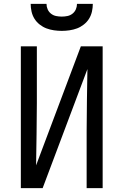

<svg xmlns="http://www.w3.org/2000/svg" viewBox="-20 -975 640 995"><path d="M88 0V-735H171V-441Q171 -360 169.5 -279.5Q168 -199 167 -118L399 -735H512V0H429V-294Q429 -375 430.5 -455.5Q432 -536 433 -617L201 0ZM300 -815Q280 -815 259.5 -818Q239 -821 220.5 -828Q202 -835 185.5 -848Q169 -861 158.5 -878Q148 -895 143.5 -915Q139 -935 139 -955H221Q221 -940 227 -926.5Q233 -913 244.5 -904Q256 -895 270.5 -892Q285 -889 300 -889Q315 -889 329.5 -892Q344 -895 355.5 -904Q367 -913 373 -926.5Q379 -940 379 -955H461Q461 -935 456.5 -915Q452 -895 441.5 -878Q431 -861 414.5 -848Q398 -835 379.5 -828Q361 -821 340.5 -818Q320 -815 300 -815Z"/></svg>

Font: Bmono
Style: Regular
Weight: 400
Monospace: yes
Designer: Belleve Invis
Foundry: Belleve Invis
Version: Version 11.2.2; ttfautohint (v1.8.2)